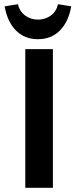

<svg xmlns="http://www.w3.org/2000/svg" viewBox="-20 -891 371 911"><path d="M100 0V-658H231V0ZM160 -705Q97 -705 56 -746Q15 -787 2 -861L65 -871Q73 -837 99 -817.5Q125 -798 160 -798Q195 -798 221.5 -817.5Q248 -837 255 -871L318 -861Q305 -787 264 -746Q223 -705 160 -705Z"/></svg>

Font: Ysabeau
Style: Bold
Weight: 700
Designer: Christian Thalmann (Catharsis Fonts)
Version: Version 2.000;gftools[0.9.27.dev2+g8671c4b]